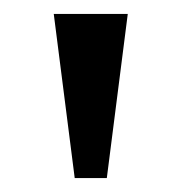

<svg xmlns="http://www.w3.org/2000/svg" viewBox="-20 -734 260 275"><path d="M87 -479 57 -714H163L133 -479Z"/></svg>

Font: Noto Serif Myanmar
Style: Regular
Weight: 400
Designer: Ben Mitchell and the Monotype Design Team
Foundry: Monotype Imaging Inc.
Version: Version 2.106